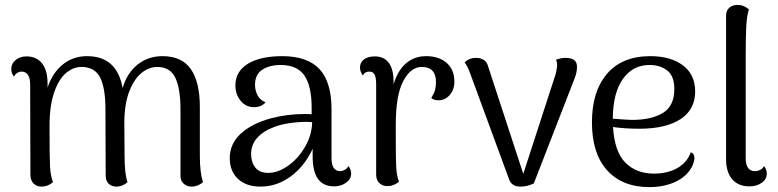

<svg xmlns="http://www.w3.org/2000/svg" viewBox="-20 -750 3171 783"><path d="M808 -7Q786 11 762 11Q742 11 729 -1Q716 -13 716 -33V-303Q716 -389 695 -433Q674 -477 621 -477Q589 -477 559 -454Q529 -431 508.5 -380.5Q488 -330 487 -254L488 -114Q488 -42 500 -7Q480 11 455 11Q435 11 423 -1Q411 -13 411 -33L410 -303Q410 -392 388 -434.5Q366 -477 312 -477Q279 -477 249.5 -452.5Q220 -428 201 -373.5Q182 -319 182 -235Q182 -109 184 -71Q186 -33 196 -7Q175 11 150 11Q129 11 116.5 -2Q104 -15 104 -37L103 -405Q103 -431 94 -444.5Q85 -458 68 -458Q59 -458 50 -452.5Q41 -447 37 -437Q26 -451 26 -468Q26 -491 44 -505.5Q62 -520 88 -520Q129 -520 151.5 -491.5Q174 -463 174 -409V-393Q194 -453 236 -487Q278 -521 335 -521Q457 -521 480 -391Q498 -452 541 -486.5Q584 -521 643 -521Q721 -521 758 -468.5Q795 -416 795 -313V-114Q795 -45 808 -7Z M1412 -42Q1412 -20 1391.5 -5Q1371 10 1342 10Q1299 10 1277 -20Q1255 -50 1255 -114V-143Q1222 -72 1165.5 -30.5Q1109 11 1042 11Q984 11 950.5 -20.5Q917 -52 917 -105Q917 -164 962 -205Q1007 -246 1083 -267Q1150 -285 1222 -285Q1242 -285 1251 -284V-310Q1251 -399 1221.5 -442Q1192 -485 1124 -485Q1080 -485 1050 -466Q1020 -447 1020 -404Q1020 -381 1030.5 -361Q1041 -341 1063 -333Q1047 -313 1015 -313Q982 -313 961 -339.5Q940 -366 940 -401Q940 -459 991 -490Q1042 -521 1131 -521Q1234 -521 1283 -468Q1332 -415 1332 -305V-105Q1332 -52 1368 -52Q1376 -52 1386 -57.5Q1396 -63 1401 -73Q1412 -58 1412 -42ZM1253 -252 1230 -253Q1195 -253 1159 -247.5Q1123 -242 1098 -232Q1054 -216 1029 -188Q1004 -160 1004 -122Q1004 -89 1021 -67Q1038 -45 1074 -45Q1114 -45 1155.5 -74.5Q1197 -104 1224.5 -152Q1252 -200 1253 -252Z M1833 -417Q1833 -384 1814 -362.5Q1795 -341 1769 -341Q1747 -341 1739 -351Q1750 -368 1754 -382.5Q1758 -397 1758 -415Q1758 -477 1700 -477Q1655 -477 1624.5 -419.5Q1594 -362 1594 -241V-187Q1594 -97 1596 -65Q1598 -33 1607 -9Q1586 9 1560 9Q1540 9 1527 -3.5Q1514 -16 1514 -38V-406Q1514 -434 1507.5 -446Q1501 -458 1486 -458Q1467 -458 1460 -442Q1448 -459 1448 -474Q1448 -495 1464 -507.5Q1480 -520 1508 -520Q1547 -520 1566.5 -492.5Q1586 -465 1585 -411V-406Q1602 -463 1636 -492Q1670 -521 1718 -521Q1770 -521 1801.5 -493.5Q1833 -466 1833 -417Z M2333 -477Q2333 -455 2324 -432L2157 -2Q2130 11 2103 11Q2066 11 2056 -19L1898 -449Q1886 -482 1875 -495Q1892 -514 1922 -514Q1940 -514 1953 -505.5Q1966 -497 1970 -481L2114 -41L2247 -451Q2252 -476 2252 -483Q2252 -499 2247 -506Q2266 -514 2287 -514Q2334 -514 2333 -477Z M2812 -106Q2812 -96 2806 -79Q2787 -35 2739.5 -11Q2692 13 2628 13Q2518 13 2456 -55.5Q2394 -124 2394 -251Q2394 -377 2455.5 -449Q2517 -521 2632 -521Q2715 -521 2765 -483.5Q2815 -446 2815 -377Q2815 -303 2755 -264Q2695 -225 2588 -225Q2529 -225 2480 -232Q2486 -131 2530.5 -86.5Q2575 -42 2647 -42Q2702 -42 2742 -64.5Q2782 -87 2797 -129Q2812 -124 2812 -106ZM2479 -266Q2527 -262 2557 -261Q2637 -261 2683.5 -289.5Q2730 -318 2730 -387Q2730 -440 2701 -462.5Q2672 -485 2629 -485Q2561 -485 2520.5 -428.5Q2480 -372 2479 -266Z M2941 -101V-686Q2941 -707 2954 -718.5Q2967 -730 2988 -730Q3013 -730 3034 -712Q3026 -686 3023.5 -645Q3021 -604 3021 -517V-105Q3021 -79 3030.5 -65.5Q3040 -52 3059 -52Q3070 -52 3080.5 -57.5Q3091 -63 3096 -73Q3107 -58 3107 -42Q3107 -19 3086.5 -4.5Q3066 10 3036 10Q2991 10 2966 -19Q2941 -48 2941 -101Z"/></svg>

Font: Arima Madurai
Style: Regular
Weight: 400
Designer: Joana Correia and Natanael Gama
Foundry: NDISCOVER
Version: Version 1.020